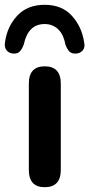

<svg xmlns="http://www.w3.org/2000/svg" viewBox="-57 -772 372 799"><path d="M129 7Q63 7 63 -65V-424Q63 -496 129 -496Q196 -496 196 -424V-65Q196 7 129 7ZM-1 -549Q-19 -550 -29.5 -562.5Q-40 -575 -36 -597Q-27 -662 15 -707Q57 -752 129 -752Q200 -752 241.5 -707Q283 -662 293 -597Q298 -575 287.5 -562.5Q277 -550 259 -549Q241 -548 231.5 -558Q222 -568 215 -587Q207 -630 184 -651Q161 -672 129 -672Q60 -672 42 -587Q35 -568 25.5 -558Q16 -548 -1 -549Z"/></svg>

Font: Chiron GoRound TC SB
Style: Regular
Weight: 500
Designer: Ryoko NISHIZUKA 西塚涼子 (kana, bopomofo & ideographs); Paul D. Hunt (Latin, Greek & Cyrillic); Sandoll Communications 산돌커뮤니
Foundry: Adobe
Version: Version 1.000;hotconv 1.1.1;makeotfexe 2.6.0